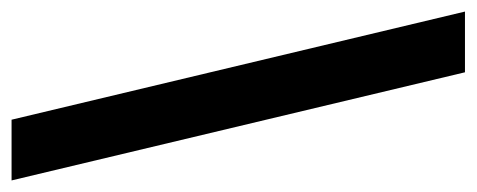

<svg xmlns="http://www.w3.org/2000/svg" viewBox="-266 -510 824 332"><g transform="rotate(-90 146.0 -344.0)"><path d="M292 48H187L0 -736H105Z"/></g></svg>

Font: Archivo SemiCondensed ExtraBold
Style: Regular
Weight: 800
Width: 4
Designer: Hector Gatti
Foundry: Omnibus-Type
Version: Version 2.001